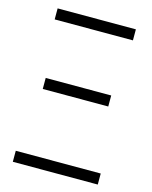

<svg xmlns="http://www.w3.org/2000/svg" viewBox="-109 -786 679 858"><g transform="rotate(15 230.5 -357.0)"><path d="M50 -714H412V-663H50ZM79 -400H382V-349H79ZM34 -51H427V0H34Z"/></g></svg>

Font: Noto Sans UI NarrowLight
Style: Regular
Weight: 300
Width: 4
Designer: Monotype Design Team
Foundry: Monotype Imaging Inc.
Version: Version 1.001